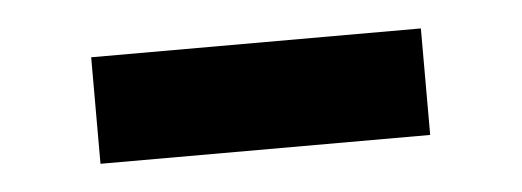

<svg xmlns="http://www.w3.org/2000/svg" viewBox="-25 -398 517 190"><g transform="rotate(-5 233.0 -303.0)"><path d="M396.7 -355.8V-250H69.2V-355.8Z"/></g></svg>

Font: Inter P Semi Bold
Style: Regular
Weight: 600
Designer: Rasmus Andersson
Foundry: rsms
Version: Version 3.018;git-588b23468